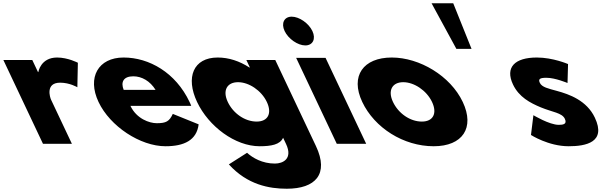

<svg xmlns="http://www.w3.org/2000/svg" viewBox="-203 -880 3764 1175"><path d="M60 0H237L109.4 -270C103.2 -283 73.2 -374 165.2 -374C224.2 -374 270.4 -346 270.4 -346L273.5 -496C273.5 -496 212.4 -528 146.4 -528C45.4 -528 31.5 -439 31.5 -439H29.5L-5.5 -513H-182.5Z M967.3 -232C965.5 -238 960.3 -249 957 -256C871.9 -436 709.4 -528 553.4 -528C398.4 -528 329.1 -406 400 -256C470.4 -107 655.1 15 810.1 15C924.1 15 1000.6 -22 1012.7 -119L854.5 -183C833.2 -137 813.4 -126 756.4 -126C711.4 -126 632.7 -153 595.3 -232ZM554 -330C534.8 -377 551.8 -413 612.8 -413C664.8 -413 715.5 -384 749 -330Z M1197.6 126C1310.7 251 1445 275 1552 275C1727 275 1811.9 186 1730.6 14L1481.5 -513H1304.5L1326.2 -467H1323.2C1262.8 -506 1197.4 -528 1129.4 -528C979.4 -528 932.1 -406 1003 -256C1073.9 -106 1236.1 15 1386.1 15C1456.1 15 1511.4 5 1529.5 -37L1547.5 1C1590.5 92 1528.2 121 1479.2 121C1402.2 121 1342.7 86 1309 55ZM1191 -256C1157.4 -327 1186.8 -377 1253.8 -377C1319.8 -377 1396.4 -327 1430 -256C1463.1 -186 1436.7 -136 1367.7 -136C1295.7 -136 1224.1 -186 1191 -256Z M1858 0H2038L1789.3 -526H1609.3ZM1538.8 -690C1561.5 -642 1619.4 -602 1665.4 -602C1711.4 -602 1731.5 -642 1708.8 -690C1686.1 -738 1628.2 -778 1582.2 -778C1536.2 -778 1516.1 -738 1538.8 -690Z M2014 -256C2088.7 -98 2266.1 15 2451.1 15C2628.1 15 2703.7 -98 2629 -256C2553.3 -416 2364.4 -528 2194.4 -528C2021.4 -528 1938.3 -416 2014 -256ZM2202 -256C2168.4 -327 2197.8 -377 2264.8 -377C2330.8 -377 2407.4 -327 2441 -256C2474.1 -186 2447.7 -136 2378.7 -136C2306.7 -136 2235.1 -186 2202 -256Z M2438.1 -860 2589.9 -581H2682.7L2570.7 -860Z M3082.4 -528C2947.4 -528 2886.8 -468 2936.4 -363C2972.8 -286 3041.8 -250 3106.6 -223C3178.8 -193 3236.2 -190 3253.7 -153C3269.7 -119 3241.2 -116 3216.2 -116C3159.2 -116 3061.3 -175 3061.3 -175L3046.5 -54C3046.5 -54 3153.1 15 3277.1 15C3382.1 15 3508.7 -9 3437.4 -160C3387.7 -265 3281.8 -303 3203.8 -324C3153.2 -338 3113.4 -346 3100.7 -373C3089.3 -397 3102 -404 3141 -404C3195 -404 3270.1 -372 3270.1 -372L3273.3 -488C3273.3 -488 3181.4 -528 3082.4 -528Z"/></svg>

Font: Hussar
Style: BdOpOblFive
Weight: 700
Foundry: Cannot Into Space Fonts
Version: Version 2.00